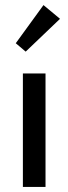

<svg xmlns="http://www.w3.org/2000/svg" viewBox="-20 -735 269 755"><path d="M70 -446H159V0H70ZM216 -661 81 -532 42 -565 151 -715Z"/></svg>

Font: Tilda Sans Medium
Style: Regular
Weight: 500
Designer: ParaType Ltd
Foundry: ParaType Ltd
Version: Version 1.009